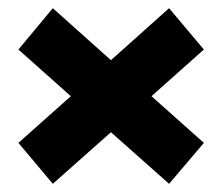

<svg xmlns="http://www.w3.org/2000/svg" viewBox="-20 -527 540 469"><path d="M478 -406 350 -292 478 -178 393 -78 251 -204 109 -78 25 -178 153 -292 25 -406 109 -507 251 -380 393 -507Z"/></svg>

Font: Ezarion Extra Bold
Style: Regular
Weight: 800
Designer: Natanael Gama
Version: Version 1.001;PS 001.001;hotconv 1.0.70;makeotf.lib2.5.58329